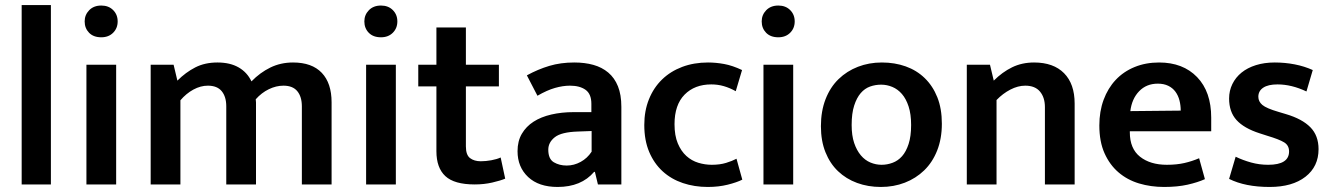

<svg xmlns="http://www.w3.org/2000/svg" viewBox="-20 -732 5287 762"><path d="M66 0V-712H182V0Z M323 0V-475H441V0ZM382 -584Q351 -584 333.5 -602Q316 -620 316 -647Q316 -673 334 -691.5Q352 -710 382 -710Q411 -710 429 -692Q447 -674 447 -647Q447 -620 429 -602Q411 -584 382 -584Z M696 0H578V-475H669L684 -412Q717 -445 755 -464.5Q793 -484 843 -484Q893 -484 927 -464.5Q961 -445 978 -409Q1012 -444 1053 -464Q1094 -484 1143 -484Q1218 -484 1257 -443Q1296 -402 1296 -326V0H1178V-310Q1178 -348 1160 -370Q1142 -392 1105 -392Q1076 -392 1047 -378Q1018 -364 995 -338Q996 -331 996 -325.5Q996 -320 996 -313V0H878V-310Q878 -348 860 -370Q842 -392 805 -392Q776 -392 747.5 -376.5Q719 -361 696 -334Z M1433 0V-475H1551V0ZM1492 -584Q1461 -584 1443.5 -602Q1426 -620 1426 -647Q1426 -673 1444 -691.5Q1462 -710 1492 -710Q1521 -710 1539 -692Q1557 -674 1557 -647Q1557 -620 1539 -602Q1521 -584 1492 -584Z M1960 -389H1829V-151Q1829 -117 1845.5 -104.5Q1862 -92 1888 -92Q1908 -92 1930 -96Q1952 -100 1967 -107L1985 -23Q1966 -15 1933.5 -7.5Q1901 0 1864 0Q1783 0 1747.5 -33Q1712 -66 1712 -132V-389H1640V-475H1712V-623H1829V-475H1960Z M2071 -433Q2115 -457 2160 -470.5Q2205 -484 2259 -484Q2301 -484 2335 -474.5Q2369 -465 2394 -444Q2419 -423 2432.5 -389.5Q2446 -356 2446 -308V0H2353L2341 -50H2338Q2287 10 2193 10Q2118 10 2076 -29.5Q2034 -69 2034 -132Q2034 -172 2051 -201Q2068 -230 2097.5 -249Q2127 -268 2168 -277.5Q2209 -287 2257 -287H2327V-320Q2327 -359 2304 -375.5Q2281 -392 2242 -392Q2214 -392 2182.5 -383Q2151 -374 2113 -352ZM2328 -212 2274 -210Q2208 -208 2182 -187.5Q2156 -167 2156 -138Q2156 -101 2178 -88Q2200 -75 2229 -75Q2258 -75 2284.5 -89.5Q2311 -104 2328 -130Z M2805 -78Q2837 -78 2861.5 -85.5Q2886 -93 2903 -102L2926 -19Q2904 -8 2868 1Q2832 10 2789 10Q2736 10 2690 -5.5Q2644 -21 2610 -52Q2576 -83 2556.5 -129Q2537 -175 2537 -236Q2537 -292 2555.5 -338Q2574 -384 2607.5 -416.5Q2641 -449 2687.5 -466.5Q2734 -484 2790 -484Q2821 -484 2854 -478Q2887 -472 2925 -454L2900 -370Q2877 -383 2853 -390Q2829 -397 2803 -397Q2737 -397 2697 -356.5Q2657 -316 2657 -239Q2657 -194 2670 -163Q2683 -132 2704 -113Q2725 -94 2751.5 -86Q2778 -78 2805 -78Z M3010 0V-475H3128V0ZM3069 -584Q3038 -584 3020.5 -602Q3003 -620 3003 -647Q3003 -673 3021 -691.5Q3039 -710 3069 -710Q3098 -710 3116 -692Q3134 -674 3134 -647Q3134 -620 3116 -602Q3098 -584 3069 -584Z M3718 -241Q3718 -182 3699.5 -135Q3681 -88 3648 -56Q3615 -24 3571 -7Q3527 10 3476 10Q3425 10 3381.5 -6Q3338 -22 3306 -52.5Q3274 -83 3256 -128Q3238 -173 3238 -231Q3238 -291 3256.5 -338.5Q3275 -386 3308 -418Q3341 -450 3385 -467Q3429 -484 3480 -484Q3531 -484 3574.5 -468.5Q3618 -453 3650 -422Q3682 -391 3700 -346Q3718 -301 3718 -241ZM3596 -236Q3596 -279 3586 -309.5Q3576 -340 3559.5 -359Q3543 -378 3521.5 -387Q3500 -396 3477 -396Q3454 -396 3433 -388.5Q3412 -381 3396 -362.5Q3380 -344 3370 -313Q3360 -282 3360 -236Q3360 -194 3370 -164.5Q3380 -135 3396.5 -115.5Q3413 -96 3434.5 -87Q3456 -78 3479 -78Q3501 -78 3522.5 -86Q3544 -94 3560 -112Q3576 -130 3586 -160.5Q3596 -191 3596 -236Z M3935 0H3817V-475H3909L3924 -412Q3958 -446 3997 -465Q4036 -484 4084 -484Q4161 -484 4203 -441.5Q4245 -399 4245 -321V0H4127V-307Q4127 -345 4107.5 -368.5Q4088 -392 4049 -392Q4020 -392 3990 -376.5Q3960 -361 3935 -335Z M4787 -211H4464V-207Q4464 -142 4504.5 -110Q4545 -78 4611 -78Q4650 -78 4680.5 -85Q4711 -92 4739 -104L4762 -21Q4733 -8 4693 1Q4653 10 4600 10Q4547 10 4500.5 -4Q4454 -18 4419 -48Q4384 -78 4363.5 -124Q4343 -170 4343 -234Q4343 -290 4360 -336Q4377 -382 4408 -415Q4439 -448 4483 -466Q4527 -484 4580 -484Q4675 -484 4731 -426Q4787 -368 4787 -265ZM4666 -293Q4666 -314 4661 -333.5Q4656 -353 4645 -368Q4634 -383 4616.5 -391.5Q4599 -400 4575 -400Q4530 -400 4501 -370Q4472 -340 4466 -291Z M5165 -369Q5106 -397 5050 -397Q5013 -397 4993.5 -384Q4974 -371 4974 -348Q4974 -329 4990 -315.5Q5006 -302 5054 -288L5084 -279Q5148 -260 5180.5 -227Q5213 -194 5213 -140Q5213 -71 5161 -30.5Q5109 10 5019 10Q4922 10 4858 -22L4884 -110Q4913 -96 4945.5 -87Q4978 -78 5013 -78Q5096 -78 5096 -131Q5096 -155 5076.5 -167Q5057 -179 5010 -193L4979 -203Q4917 -223 4887.5 -255.5Q4858 -288 4858 -341Q4858 -372 4871 -398.5Q4884 -425 4907.5 -444Q4931 -463 4964.5 -473.5Q4998 -484 5039 -484Q5080 -484 5118.5 -476.5Q5157 -469 5190 -454Z"/></svg>

Font: Mukta Mahee SemiBold
Style: Regular
Weight: 600
Designer: Shuchita Grover, Noopur Datye, Girish Dalvi, Yashodeep Gholap
Foundry: Ek Type
Version: Version 2.538;PS 1.000;hotconv 16.6.51;makeotf.lib2.5.65220;